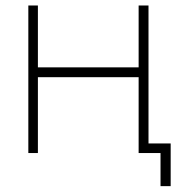

<svg xmlns="http://www.w3.org/2000/svg" viewBox="-20 -544 662 685"><path d="M492.2 2H474.6V-268.6H115.2V2H81.1V-524.4H115.2V-303.7H474.6V-524.4H509.8V-32.2H588.9V120.1H552.7V2H502Z"/></svg>

Font: Gen Shin Gothic ExtraLight
Style: Regular
Weight: 100
Designer: [Source Han Sans]
Ryoko NISHIZUKA  (kana & ideographs); Paul D. Hunt (Latin, Greek & Cyrillic); Wenlong ZHANG  (bopomofo
Version: Version 1.002.20150607